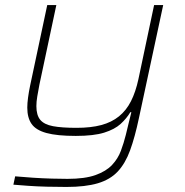

<svg xmlns="http://www.w3.org/2000/svg" viewBox="-20 -530 732 760"><path d="M243 210Q206 210 166 209Q126 208 91 205.5Q56 203 33 201L40 168Q73 171 111 173.5Q149 176 185.5 177Q222 178 247 178Q316 178 358 163Q400 148 423.5 123Q447 98 458.5 67Q470 36 478 4Q483 -19 489 -41.5Q495 -64 500 -86H496Q481 -61 457.5 -39.5Q434 -18 392.5 -5Q351 8 280 8Q206 8 164 -3.5Q122 -15 105 -39.5Q88 -64 88 -104Q88 -121 91 -143.5Q94 -166 99 -190L167 -510H203L136 -195Q131 -169 127.5 -148Q124 -127 124 -110Q124 -74 139.5 -55.5Q155 -37 190 -30.5Q225 -24 283 -24Q340 -24 381 -35Q422 -46 451 -69.5Q480 -93 498.5 -129.5Q517 -166 528 -217L590 -510H626L530 -63Q514 13 495 65Q476 117 446 149Q416 181 367 195.5Q318 210 243 210Z"/></svg>

Font: Saira Expanded Thin
Style: Italic
Weight: 250
Width: 7
Italic angle: -12°
Designer: Hector Gatti with collaboration of the Omnibus-Type team
Foundry: Omnibus-Type
Version: Version 1.101